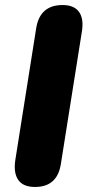

<svg xmlns="http://www.w3.org/2000/svg" viewBox="-20 -734 352 763"><path d="M119 9Q72 9 52.5 -19Q33 -47 41 -99L124 -623Q139 -714 229 -714Q275 -714 294.5 -686Q314 -658 305 -606L222 -83Q208 9 119 9Z"/></svg>

Font: Nunito Black
Style: Italic
Weight: 900
Italic angle: -9°
Designer: Vernon Adams
Foundry: Vernon Adams
Version: Version 3.601; ttfautohint (v1.8.2.53-6de2)